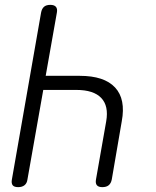

<svg xmlns="http://www.w3.org/2000/svg" viewBox="-20 -760 640 790"><path d="M187 -740Q203 -740 210 -732Q217 -724 214 -708L168 -448H308Q409 -448 453.5 -400Q498 -352 481 -261L440 -22Q437 -6 427.5 2Q418 10 401 10Q385 10 378.5 2Q372 -6 375 -22L417 -261Q428 -324 396.5 -357Q365 -390 294 -390H158L93 -22Q91 -6 81 2Q71 10 55 10Q38 10 32 2Q26 -6 29 -22L149 -708Q152 -724 161 -732Q170 -740 187 -740Z"/></svg>

Font: Maple Mono ExtraLight
Style: Italic
Weight: 275
Italic angle: -10°
Monospace: yes
Designer: subframe7536
Version: Version 7.000